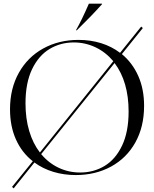

<svg xmlns="http://www.w3.org/2000/svg" viewBox="-20 -946 846 1054"><path d="M169 -54 55 88 46 80 160 -61Q100 -108 67.5 -180.5Q35 -253 35 -346Q35 -460 83.5 -546.5Q132 -633 217.5 -680Q303 -727 411 -727Q477 -727 535 -709Q593 -691 639 -656L755 -800L764 -792L649 -649Q707 -601 739 -529Q771 -457 771 -365Q771 -250 723 -164Q675 -78 589.5 -31.5Q504 15 396 15Q331 15 273 -2.5Q215 -20 169 -54ZM199 -109 602 -610Q560 -660 504 -686.5Q448 -713 385 -713Q312 -713 252 -677Q192 -641 156 -566Q120 -491 120 -379Q120 -295 140.5 -226.5Q161 -158 199 -109ZM420 1Q494 1 554 -35Q614 -71 650 -146.5Q686 -222 686 -334Q686 -497 609 -600L206 -100Q247 -51 302 -25Q357 1 420 1ZM468 -926H540V-923Q482 -858 402 -780H397Q428 -834 468 -926Z"/></svg>

Font: Nyght Serif Light
Style: Regular
Weight: 300
Designer: Maksym Kobuzan
Version: Version 0.410